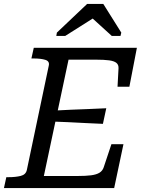

<svg xmlns="http://www.w3.org/2000/svg" viewBox="-39 -952 727 972"><path d="M586 -222 539 0H-19L-7 -55H4Q40 -55 66 -61.5Q92 -68 97 -92L208 -620Q213 -642 190.5 -649Q168 -656 131 -656H120L132 -710H654L616 -513H556L561 -606Q562 -624 550.5 -633.5Q539 -643 513.5 -646.5Q488 -650 445 -650H308L183 -61H352Q395 -61 422 -64.5Q449 -68 464.5 -77.5Q480 -87 486 -105L525 -222ZM230 -392Q275 -395 320 -396.5Q365 -398 409.5 -400Q454 -402 499 -404L482 -325Q439 -327 394.5 -329Q350 -331 306 -333.5Q262 -336 218 -337ZM484 -932H402L249 -787L246 -770H291L465 -880L404 -882L527 -770H571L575 -787Z"/></svg>

Font: Roboto Serif
Style: Italic
Weight: 400
Italic angle: -10°
Designer: Greg Gazdowicz
Foundry: Commercial Type
Version: Version 1.008